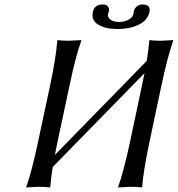

<svg xmlns="http://www.w3.org/2000/svg" viewBox="-20 -825 785 848"><path d="M568.8 -762.2Q569.3 -765.1 570.1 -769.8Q570.8 -774.4 570.8 -774.9Q573.2 -787.1 583.5 -796.1Q593.8 -805.2 609.9 -805.2Q647 -805.2 640.1 -772Q632.3 -734.9 592.5 -715.8Q552.7 -696.8 499.3 -696.8Q445.8 -696.8 414.1 -716.1Q382.3 -735.4 390.1 -772Q397 -805.2 434.1 -805.2Q450.2 -805.2 456.8 -796.4Q463.4 -787.6 460.9 -774.9Q460.9 -773.9 459.2 -769.3Q457.5 -764.6 457 -762.2Q454.1 -749 468 -738.5Q481.9 -728 505.9 -728Q529.8 -728 548.1 -738.3Q566.4 -748.5 568.8 -762.2ZM200.7 -444.8Q228 -574.2 232.9 -645L235.8 -647.9Q252.4 -645 286.1 -645L338.9 -647.9V-645Q314.5 -578.6 286.6 -444.8L234.4 -200.2Q228 -171.4 222.7 -141.1L627.9 -555.7Q636.2 -606.4 639.2 -645L641.6 -647.9Q658.2 -645 691.9 -645L744.6 -647.9L745.1 -645Q720.7 -578.6 692.4 -444.8L640.6 -200.2Q613.3 -70.8 607.9 0L605.5 2.9Q588.9 0 555.2 0L502.4 2.9L502 0Q526.4 -67.9 554.7 -200.2L606.4 -444.8Q612.8 -476.1 618.2 -502L212.9 -87.4Q204.6 -36.1 202.1 0L199.2 2.9Q182.6 0 148.9 0L96.2 2.9V0Q120.6 -67.9 148.4 -200.2Z"/></svg>

Font: Linux Biolinum O
Style: Italic
Weight: 400
Italic angle: -12°
Designer: Philipp H. Poll
Foundry: Philipp H. Poll
Version: Version 1.1.3